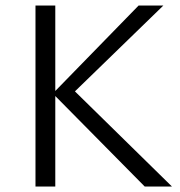

<svg xmlns="http://www.w3.org/2000/svg" viewBox="-20 -678 655 698"><path d="M506 0 172 -338 484 -658H574L231 -325L237 -361L605 0ZM109 0V-658H181V0Z"/></svg>

Font: Ysabeau Office
Style: Regular
Weight: 400
Designer: Christian Thalmann (Catharsis Fonts)
Version: Version 2.001;gftools[0.9.30]; featfreeze: tnum,lnum,ss02